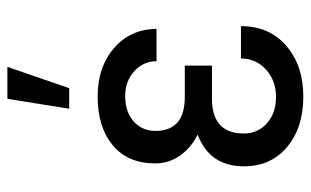

<svg xmlns="http://www.w3.org/2000/svg" viewBox="-178 -640 828 511"><g transform="rotate(-90 235.5 -384.0)"><path d="M136.2 -148.4Q136.2 -111.3 163.6 -86.9Q190.9 -62.5 234.4 -63Q277.3 -63 306.6 -89.8Q335.9 -116.7 335.9 -156.2H421.9Q421.9 -80.1 369.1 -35.2Q316.4 9.8 234.4 9.8Q152.3 9.8 100.6 -33.2Q48.8 -76.2 48.8 -148.4Q48.8 -239.3 133.3 -271.5Q97.7 -289.1 77.1 -318.8Q56.6 -348.6 56.6 -384.3Q56.6 -457 104.5 -497.1Q152.3 -537.1 232.4 -537.6Q312.5 -538.1 363.3 -494.1Q414.1 -450.2 414.6 -380.9H328.6Q328.6 -415.5 302.2 -439.9Q275.9 -464.4 234.4 -464.4Q192.9 -463.9 168 -441.4Q143.1 -418.9 143.1 -383.8Q143.1 -305.7 233.4 -305.7H316.9V-233.4H226.1Q136.2 -231.9 136.2 -148.4ZM228.5 -777.8H313.5L256.8 -613.3H202.1Z"/></g></svg>

Font: RobotoCondensed-Regular
Style: Regular
Weight: 400
Designer: Google
Version: Version 2.001201; 2014